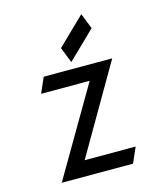

<svg xmlns="http://www.w3.org/2000/svg" viewBox="-115 -871 793 945"><g transform="rotate(-15 281.0 -398.5)"><path d="M249.5 -650.9 389.2 -786.6 420.4 -707 280.8 -571.3ZM219.2 -87.9H479L444.8 -9.8H81.5L344.2 -459H96.7L130.9 -537.1H480Z"/></g></svg>

Font: NovaMono
Style: Regular
Weight: 400
Monospace: yes
Version: Version 1.2